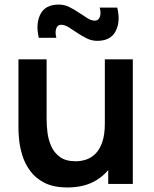

<svg xmlns="http://www.w3.org/2000/svg" viewBox="-20 -797 666 832"><path d="M272.3 15.3Q212.6 15.3 173.5 -4.5Q134.5 -24.3 111.5 -55.5Q88.5 -86.6 77.5 -121.6Q66.5 -156.7 63.2 -188Q60 -219.2 60 -238.5V-540H182V-279.8Q182 -254.8 185.6 -223.8Q189.2 -192.8 201.8 -164Q214.4 -135.2 239.7 -116.7Q264.9 -98.2 308.2 -98.2Q331 -98.2 353.5 -105.6Q375.9 -113.1 394.1 -131.2Q412.2 -149.3 423.3 -181.5Q434.3 -213.6 434.3 -262.5L505.8 -231.8Q505.8 -163.1 479.1 -107Q452.3 -50.8 400.4 -17.8Q348.5 15.3 272.3 15.3ZM555.5 0H449V-167.5H434.3V-540H555.5ZM401.3 -620Q377.7 -620 356 -630.6Q334.3 -641.2 314.5 -654.8Q294.6 -668.5 277.2 -679.1Q259.9 -689.7 245.3 -689.7Q229.2 -689.7 223.6 -673.2Q217.9 -656.8 224.2 -633.3H148.2Q133.8 -693.7 155.1 -735.4Q176.4 -777.2 234.7 -777.2Q258.4 -777.2 280.1 -766.6Q301.8 -756 321.7 -742.3Q341.6 -728.7 358.9 -718.1Q376.2 -707.5 390.8 -707.5Q406.5 -707.5 412.7 -723.8Q418.8 -740.1 412 -764.2H488Q502.8 -704.4 481.3 -662.2Q459.8 -620 401.3 -620Z"/></svg>

Font: Manrope Variable Light
Style: Regular
Weight: 200
Designer: Mikhail Sharanda
Foundry: Mikhail Sharanda
Version: Version 4.505